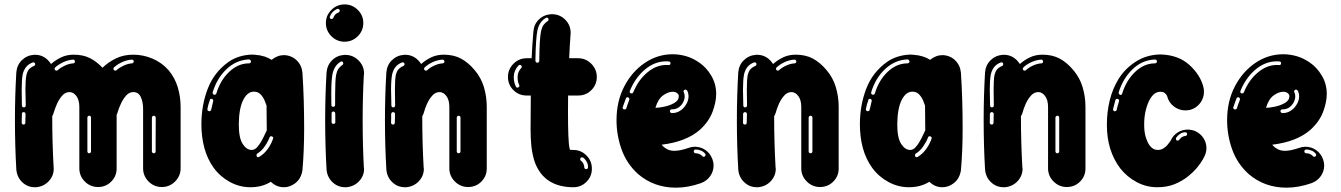

<svg xmlns="http://www.w3.org/2000/svg" viewBox="-20 -865 6197 887"><path d="M146.5 0H141.1Q106.9 0 82.7 -23.3Q58.4 -46.5 55.4 -82.2Q49 -191.6 49 -310.4Q49 -422.3 55.4 -530.7Q58.4 -564.9 81.2 -587.1Q104 -609.4 137.6 -611.9H142.6Q187.6 -611.9 215.8 -569.3Q236.6 -587.6 262.4 -600Q288.1 -612.4 321.3 -612.4Q363.4 -612.4 394.8 -596.8Q426.2 -581.2 453.5 -552Q479.2 -577.2 514.9 -594.8Q550.5 -612.4 596 -612.4Q641.6 -612.4 684.7 -594.1Q727.7 -575.7 758.4 -541.1Q787.6 -506.4 801 -462.6Q814.4 -418.8 814.4 -370.8V-87.6Q814.4 -52 788.9 -26.5Q763.4 -1 727.7 -1Q691.6 -1 666.3 -26.5Q641.1 -52 641.1 -87.6V-361.4Q641.1 -394.1 630.4 -416.8Q619.8 -439.6 596 -439.6Q577.2 -439.6 563.1 -424Q549 -408.4 538.9 -386.6Q528.7 -364.9 522.8 -344.6Q521.8 -339.6 518.8 -334.7V-86.6Q518.8 -51 493.8 -26Q468.8 -1 433.2 -1Q397 -1 371.8 -26.5Q346.5 -52 346.5 -87.6V-370.8Q346.5 -403 332.9 -421.3Q319.3 -439.6 301 -439.6Q281.2 -439.6 266.6 -422.5Q252 -405.4 242.6 -383.7Q233.2 -361.9 228.2 -344.6Q225.7 -335.6 221.3 -328.2Q221.3 -205.9 227.7 -92.6L228.2 -85.6Q228.2 -52.5 205 -27.7Q181.7 -3 146.5 0ZM241.1 -538.6Q244.1 -538.6 247 -541.1Q258.4 -552 279 -561.6Q299.5 -571.3 318.3 -572.3Q321.8 -572.3 324 -575Q326.2 -577.7 326.2 -581.2Q326.2 -584.7 323.8 -587.1Q321.3 -589.6 317.8 -589.6Q294.1 -588.1 271.8 -577.5Q249.5 -566.8 235.1 -553.5Q232.2 -550.5 232.2 -547Q232.2 -544.1 234.7 -541.1Q237.6 -538.6 241.1 -538.6ZM512.4 -538.6Q515.8 -538.6 518.8 -541.1Q530.2 -552 550.7 -561.6Q571.3 -571.3 589.6 -572.3Q593.1 -572.3 595.5 -575Q598 -577.7 598 -581.2Q598 -584.7 595.5 -587.1Q593.1 -589.6 589.6 -589.6Q565.3 -588.1 543.1 -577.5Q520.8 -566.8 506.4 -553.5Q504 -551 504 -547.5Q504 -544.1 506.4 -541.1Q509.4 -538.6 512.4 -538.6ZM90.1 -368.8Q94.1 -368.8 96.5 -371.5Q99 -374.3 99 -377.7L97.5 -450.5Q97.5 -496 102 -517.8Q105.9 -535.6 113.9 -544.8Q121.8 -554 137.1 -560.4Q142.6 -563.4 142.6 -568.3Q142.6 -571.8 140.1 -574.5Q137.6 -577.2 133.7 -577.2L130.2 -576.2Q94.6 -562.9 84.7 -521.3Q80.2 -496.5 80.2 -450Q80.2 -419.3 81.2 -377.2Q81.2 -373.8 83.9 -371.3Q86.6 -368.8 90.1 -368.8ZM88.1 -289.6Q96.5 -289.6 97 -297.5L98 -338.1Q98 -341.6 95.8 -344.3Q93.6 -347 89.6 -347H88.6Q85.1 -347 83.2 -344.8Q81.2 -342.6 81.2 -338.6L80.2 -298Q80.2 -294.6 82.4 -292.1Q84.7 -289.6 88.1 -289.6ZM391.6 -156.9Q395 -156.9 397.8 -159.4Q400.5 -161.9 400.5 -165.3V-321.8Q400.5 -325.2 398.5 -327.7Q396.5 -330.2 393.1 -330.2H391.6Q388.1 -330.2 385.9 -327.7Q383.7 -325.2 383.7 -321.8V-165.3Q383.7 -161.9 385.9 -159.4Q388.1 -156.9 391.6 -156.9ZM691.6 -156.9Q694.6 -156.9 696.8 -159.4Q699 -161.9 699 -165.3Q699 -172.8 699 -207.7Q699 -242.6 699.3 -277Q699.5 -311.4 699.5 -321.8Q699.5 -325.2 697 -327.7Q694.6 -330.2 691.6 -330.2H690.6Q687.1 -330.2 684.4 -327.7Q681.7 -325.2 681.7 -321.8V-165.3Q681.7 -158.4 690.6 -156.9Z M1291.1 0Q1257.4 0 1231.2 -25.2Q1191.1 0 1137.1 0Q1086.6 0 1041.8 -24.5Q997 -49 967.3 -89.6Q938.1 -130.2 924.3 -180.9Q910.4 -231.7 910.4 -290.6Q910.4 -378.2 939.6 -454.7Q968.8 -531.2 1036.1 -579.2Q1081.2 -610.4 1143.1 -612.9L1158.9 -611.9Q1181.7 -610.4 1203.5 -603.5Q1219.8 -598 1234.7 -588.6Q1261.9 -610.4 1292.6 -610.4Q1327.7 -608.9 1351 -585.9Q1374.3 -562.9 1377.2 -528.7Q1385.1 -409.9 1385.1 -270.8Q1385.1 -168.8 1377.2 -78.2Q1369.3 -25.2 1319.8 -5Q1305.9 0 1291.1 0ZM971.8 -427.2Q974.3 -427.2 976.2 -429Q978.2 -430.7 979.2 -432.2Q997.5 -494.1 1038.9 -533.2Q1080.2 -572.3 1130.2 -572.3Q1133.7 -572.3 1136.6 -574.8Q1139.6 -577.2 1139.6 -580.7Q1139.6 -584.2 1136.6 -587.4Q1133.7 -590.6 1130.2 -590.6Q1071.8 -588.1 1027 -546Q982.2 -504 962.4 -438.1V-435.6Q962.4 -430.2 968.3 -427.7ZM1142.6 -172.3Q1156.4 -172.3 1167.8 -184.9Q1179.2 -197.5 1188.6 -214.6Q1198 -231.7 1205.4 -248Q1209.4 -256.4 1212.4 -262.9L1211.4 -377.2Q1208.9 -384.7 1202.7 -400Q1196.5 -415.3 1184.4 -428.5Q1172.3 -441.6 1153 -441.6Q1122.8 -441.6 1103.2 -402.5Q1083.7 -363.4 1083.2 -289.6Q1083.2 -227.7 1101.2 -200Q1119.3 -172.3 1142.6 -172.3ZM947 -351Q952.5 -351 955.4 -357.4L964.9 -397.5L965.3 -400Q965.3 -403.5 962.6 -405.9Q959.9 -408.4 956.4 -408.4Q953.5 -408.4 951.5 -406.9Q949.5 -405.4 949.5 -402.5Q941.6 -381.7 938.1 -361.4V-359.4Q938.1 -356.9 939.6 -354.7Q941.1 -352.5 944.1 -352ZM1172.8 -138.6 1177.2 -140.1Q1201 -154 1218.1 -178.5Q1235.1 -203 1241.6 -225.2L1242.6 -227.2Q1242.6 -230.2 1239.6 -232.9Q1236.6 -235.6 1232.2 -235.6Q1227.2 -235.6 1225.2 -230.2Q1218.8 -211.9 1203.2 -189.1Q1187.6 -166.3 1168.3 -155.4Q1164.9 -152.5 1164.9 -147.5L1165.8 -143.6Q1166.3 -141.1 1168.6 -139.9Q1170.8 -138.6 1172.8 -138.6Z M1571.8 -672.3Q1536.6 -672.3 1511.1 -697.5Q1485.6 -722.8 1485.6 -758.9Q1485.6 -794.1 1511.1 -819.3Q1536.6 -844.6 1571.8 -844.6Q1607.4 -844.6 1632.9 -819.3Q1658.4 -794.1 1658.4 -758.9Q1658.4 -722.8 1632.9 -697.5Q1607.4 -672.3 1571.8 -672.3ZM1511.9 -777.2Q1516.8 -777.2 1519.8 -782.2Q1526.2 -801 1543.1 -806.9Q1549.5 -809.9 1549.5 -815.3Q1549.5 -818.8 1547 -821.5Q1544.6 -824.3 1540.1 -824.3L1537.6 -823.8Q1512.4 -812.4 1504 -788.6L1503.5 -785.1Q1503.5 -783.2 1504.7 -780.9Q1505.9 -778.7 1508.4 -777.7ZM1579.7 0H1574.8Q1540.6 0 1516.1 -23.3Q1491.6 -46.5 1488.6 -81.7Q1482.2 -191.1 1482.2 -310.4Q1482.2 -421.8 1488.6 -530.2Q1491.6 -564.4 1514.4 -586.9Q1537.1 -609.4 1571.3 -611.4H1575.2Q1610.9 -611.4 1636.4 -585.9Q1661.9 -560.4 1661.9 -525.2L1660.9 -518.3Q1655.4 -416.8 1655.4 -311.4Q1655.4 -197 1660.9 -91.6L1661.9 -85.1Q1661.9 -52 1638.6 -27.5Q1615.3 -3 1579.7 0ZM1519.3 -371.3Q1522.8 -371.3 1525.5 -373.8Q1528.2 -376.2 1528.2 -380.2V-425.7Q1528.2 -493.1 1532.7 -518.8Q1536.6 -537.1 1543.3 -547Q1550 -556.9 1562.4 -565.3Q1565.8 -568.3 1565.8 -572.3Q1565.8 -575.7 1563.9 -578.5Q1561.9 -581.2 1557.4 -581.2Q1556.4 -581.2 1555 -580.9Q1553.5 -580.7 1552.5 -579.2Q1524.3 -562.4 1515.8 -521.8Q1510.4 -494.1 1510.4 -432.2L1510.9 -380.2Q1510.9 -376.2 1513.4 -373.8Q1515.8 -371.3 1519.3 -371.3ZM1520.3 -292.6Q1524.3 -292.6 1526.7 -294.8Q1529.2 -297 1529.2 -300.5Q1529.2 -311.9 1529 -320Q1528.7 -328.2 1528.7 -341.1Q1528.7 -344.6 1526 -347.3Q1523.3 -350 1519.8 -350Q1516.8 -350 1514.4 -347.5Q1511.9 -345 1511.9 -342.6V-300.5Q1511.9 -297 1514.4 -294.8Q1516.8 -292.6 1520.3 -292.6Z M1855.9 0H1851Q1816.8 0 1792.3 -23.3Q1767.8 -46.5 1764.9 -82.2Q1758.4 -191.6 1758.4 -310.4Q1758.4 -422.3 1764.9 -530.7Q1767.8 -564.9 1790.8 -587.1Q1813.9 -609.4 1847.5 -611.9H1852Q1897.5 -611.9 1925.7 -569.3Q1946 -587.6 1972 -600Q1998 -612.4 2030.2 -612.4Q2076.2 -612.4 2110.1 -594.1Q2144.1 -575.7 2172.8 -541.1Q2202.5 -506.4 2215.6 -462.6Q2228.7 -418.8 2228.7 -370.8V-86.6Q2228.7 -51 2203.7 -26Q2178.7 -1 2142.6 -1Q2106.9 -1 2081.4 -26.5Q2055.9 -52 2055.9 -87.6V-370.8Q2055.9 -403 2042.3 -421.3Q2028.7 -439.6 2010.9 -439.6Q1991.1 -439.6 1976.2 -422.5Q1961.4 -405.4 1952 -383.7Q1942.6 -361.9 1938.1 -344.6Q1935.6 -335.6 1930.7 -328.2Q1930.7 -205.9 1937.1 -92.6L1938.1 -85.6Q1938.1 -52.5 1914.9 -27.7Q1891.6 -3 1855.9 0ZM1948 -538.6Q1951 -538.6 1954 -541.1Q1964.9 -552 1985.4 -561.6Q2005.9 -571.3 2025.2 -572.3Q2028.7 -572.3 2030.9 -575Q2033.2 -577.7 2033.2 -581.2Q2033.2 -584.7 2030.4 -587.1Q2027.7 -589.6 2024.3 -589.6Q2000.5 -588.1 1978 -577.5Q1955.4 -566.8 1942.1 -553.5Q1939.1 -550.5 1939.1 -547Q1939.1 -544.1 1941.6 -541.1Q1944.6 -538.6 1948 -538.6ZM1796.5 -368.8Q1800.5 -368.8 1803 -371.5Q1805.4 -374.3 1805.4 -377.7L1804.5 -450.5Q1804.5 -496 1808.4 -517.8Q1812.9 -535.6 1820.8 -544.8Q1828.7 -554 1844.1 -560.4Q1849 -563.4 1849 -568.3Q1849 -571.8 1846.8 -574.5Q1844.6 -577.2 1840.1 -577.2L1836.6 -576.2Q1801 -562.9 1791.6 -521.3Q1786.6 -496.5 1786.6 -450Q1786.6 -419.3 1788.1 -377.2Q1788.1 -373.8 1790.6 -371.3Q1793.1 -368.8 1796.5 -368.8ZM1795 -289.6Q1803.5 -289.6 1804 -297.5L1805 -338.1Q1805 -341.6 1802.7 -344.3Q1800.5 -347 1796 -347H1795.5Q1792.1 -347 1790.1 -344.8Q1788.1 -342.6 1787.1 -338.6Q1787.1 -325.7 1787.1 -317.6Q1787.1 -309.4 1786.6 -298Q1786.6 -294.6 1789.1 -292.1Q1791.6 -289.6 1795 -289.6ZM2099.5 -156.9Q2102.5 -156.9 2105 -159.4Q2107.4 -161.9 2107.4 -165.3V-321.8Q2107.4 -325.2 2105.4 -327.7Q2103.5 -330.2 2099.5 -330.2H2098.5Q2095 -330.2 2092.6 -327.7Q2090.1 -325.2 2090.1 -321.8V-165.3Q2090.1 -161.9 2092.6 -159.4Q2095 -156.9 2098.5 -156.9Z M2629.2 0H2626.7Q2596.5 0 2566.8 -7.4Q2537.1 -14.9 2510.4 -33.2Q2484.7 -52.5 2469.1 -78Q2453.5 -103.5 2446.5 -129.2Q2437.1 -162.9 2434.2 -196.5Q2431.2 -230.2 2431.2 -266.3L2431.7 -348Q2431.7 -383.2 2432.2 -423.8H2412.4Q2376.7 -423.8 2351.7 -448.8Q2326.7 -473.8 2326.7 -509.4Q2326.7 -545 2352.2 -570.5Q2377.7 -596 2413.4 -596H2436.1Q2438.6 -655.4 2444.1 -718.3Q2446.5 -752.5 2469.3 -774.8Q2492.1 -797 2526.2 -799.5H2529.2Q2565.8 -799.5 2591.1 -774.3Q2616.3 -749 2616.3 -713.4L2615.8 -705.4Q2611.9 -653.5 2609.9 -603.5Q2609.4 -599.5 2609.4 -596H2650.5Q2686.1 -596 2711.6 -570.5Q2737.1 -545 2737.1 -509.4Q2737.1 -473.8 2712.1 -448.8Q2687.1 -423.8 2651.5 -423.8H2604.5Q2604 -383.2 2604 -348Q2604 -284.2 2605.7 -238.9Q2607.4 -193.6 2611.9 -177.2Q2612.4 -175.7 2612.6 -175Q2612.9 -174.3 2612.9 -174Q2612.9 -173.8 2612.9 -172.8Q2613.9 -172.8 2616.3 -172.8Q2619.3 -172.3 2626.7 -172.3H2628.2Q2663.9 -172.3 2689.1 -147Q2714.4 -121.8 2714.4 -85.6Q2714.4 -50 2689.4 -25Q2664.4 0 2629.2 0ZM2462.4 -575.2Q2465.8 -575.2 2468.6 -577.7Q2471.3 -580.2 2471.3 -583.7Q2472.3 -688.1 2479.7 -721.8Q2484.2 -740.1 2491.1 -749.8Q2498 -759.4 2510.4 -767.8Q2514.4 -770.8 2514.4 -774.8Q2514.4 -778.2 2512.1 -780.9Q2509.9 -783.7 2505.9 -783.7Q2503.5 -783.7 2501 -781.7Q2472.3 -765.3 2462.9 -725.7Q2455 -687.6 2453.5 -584.2Q2453.5 -580.7 2456.2 -578Q2458.9 -575.2 2462.4 -575.2ZM2370.3 -459.9 2374.8 -461.4Q2379.7 -464.4 2379.7 -468.3L2378.7 -472.3Q2371.3 -487.1 2371.3 -505.9V-511.4Q2371.8 -533.2 2387.6 -550Q2390.6 -553 2390.6 -556.4Q2390.6 -559.9 2387.9 -562.6Q2385.1 -565.3 2381.2 -565.3Q2380.7 -565.3 2380.7 -565.3Q2377.7 -564.9 2375.2 -562.4Q2354.5 -539.6 2353.5 -512.4V-508.9Q2353.5 -484.7 2363.4 -464.9Q2365.8 -459.9 2370.3 -459.9ZM2688.1 -83.7Q2691.1 -83.7 2693.8 -85.6Q2696.5 -87.6 2696.5 -91.1V-95Q2696.5 -106.9 2690.1 -117.8Q2684.2 -129.2 2673.8 -137.1Q2671.8 -138.1 2668.8 -138.1Q2664.4 -138.1 2662.4 -135.6Q2660.4 -133.2 2660.4 -129.2Q2660.4 -125.2 2663.9 -122.3Q2665.8 -121.3 2669.1 -117.8Q2672.3 -114.4 2674.8 -109.4Q2679.2 -99.5 2679.2 -94.1V-91.6Q2679.2 -88.6 2681.4 -86.4Q2683.7 -84.2 2687.1 -83.7Z M3102.5 2Q3001 2 2927.2 -61.4Q2874.8 -109.4 2851.5 -174.8Q2828.2 -240.1 2828.2 -309.9Q2828.2 -397 2863.9 -465.6Q2899.5 -534.2 2958.7 -574.3Q3017.8 -614.4 3087.6 -614.4Q3118.8 -614.4 3150.5 -605.2Q3182.2 -596 3211.9 -574.8Q3243.1 -553.5 3265.8 -515.6Q3288.6 -477.7 3288.6 -430.7Q3288.6 -394.6 3272.3 -349.8Q3255.9 -305 3214.9 -266.8Q3152 -210.4 3036.6 -196.5Q3038.6 -194.6 3040.1 -192.6Q3041.6 -190.6 3042.6 -189.6Q3052.5 -180.2 3065.1 -174.3Q3077.7 -168.3 3096.5 -168.3Q3121.3 -168.3 3160.9 -181.7Q3175.2 -187.1 3190.1 -187.1Q3216.8 -187.1 3239.1 -171.8Q3261.4 -156.4 3271.3 -129.2Q3276.7 -114.9 3276.7 -100.5Q3276.7 -73.8 3260.9 -51.2Q3245 -28.7 3217.8 -18.8Q3158.4 2 3102.5 2ZM2897 -433.2Q2902.5 -433.2 2905.4 -438.1Q2928.2 -494.6 2969.8 -529.7Q3011.4 -564.9 3058.4 -564.9L3069.8 -564.4Q3072.8 -564.4 3075 -566.3Q3077.2 -568.3 3077.7 -571.8Q3077.7 -580.2 3069.8 -581.2Q3064.4 -581.7 3058.9 -581.7H3057.9Q3004 -581.7 2958.9 -543.3Q2913.9 -505 2889.6 -444.6L2889.1 -441.1Q2889.1 -435.6 2894.6 -433.7ZM3085.1 -342.6Q3105 -342.6 3121 -352.7Q3137.1 -362.9 3147 -378.2Q3160.9 -398 3160.9 -419.8Q3160.9 -433.7 3154.5 -446.5Q3153 -448 3151 -449.5Q3149 -451 3146.5 -451Q3143.1 -451 3140.3 -448.5Q3137.6 -446 3137.6 -442.6L3139.1 -438.1Q3143.1 -430.2 3143.1 -419.8Q3143.1 -404 3133.2 -387.6Q3114.9 -359.9 3085.6 -359.9H3083.7Q3080.2 -359.9 3077.5 -357.7Q3074.8 -355.4 3074.8 -352Q3074.8 -344.1 3083.2 -342.6ZM3007.9 -366.8Q3021.8 -366.8 3047.8 -372Q3073.8 -377.2 3094.8 -389.1Q3115.8 -401 3115.8 -420.8Q3115.8 -429.2 3107.7 -435.1Q3099.5 -441.1 3087.6 -441.1Q3066.8 -441.1 3043.3 -424.3Q3019.8 -407.4 3007.9 -366.8ZM2865.3 -359.4Q2868.3 -359.4 2870.8 -361.1Q2873.3 -362.9 2873.8 -365.8Q2877.7 -379.2 2883.7 -394.1Q2885.6 -399.5 2887.1 -404L2887.6 -406.9Q2887.6 -410.4 2885.1 -413.1Q2882.7 -415.8 2879.2 -415.8Q2873.8 -415.8 2871.3 -409.9Q2863.9 -390.1 2857.4 -371.3L2856.4 -368.3Q2856.4 -365.3 2857.9 -362.9Q2859.4 -360.4 2862.4 -359.9ZM3230.7 -140.6Q3233.7 -140.6 3236.1 -142.6Q3239.6 -145 3239.6 -149.5Q3239.6 -152 3237.6 -155Q3229.2 -165.3 3217.1 -169.8Q3205 -174.3 3193.6 -174.3H3192.6Q3188.6 -173.8 3186.9 -171.3Q3185.1 -168.8 3185.1 -165.8Q3185.1 -162.4 3187.1 -159.9Q3189.1 -157.4 3193.1 -156.9Q3212.4 -156.9 3224.3 -144.1Q3227.2 -140.6 3230.7 -140.6Z M3481.7 0H3476.7Q3442.6 0 3418.1 -23.3Q3393.6 -46.5 3390.6 -82.2Q3384.2 -191.6 3384.2 -310.4Q3384.2 -422.3 3390.6 -530.7Q3393.6 -564.9 3416.6 -587.1Q3439.6 -609.4 3473.3 -611.9H3477.7Q3523.3 -611.9 3551.5 -569.3Q3571.8 -587.6 3597.8 -600Q3623.8 -612.4 3655.9 -612.4Q3702 -612.4 3735.9 -594.1Q3769.8 -575.7 3798.5 -541.1Q3828.2 -506.4 3841.3 -462.6Q3854.5 -418.8 3854.5 -370.8V-86.6Q3854.5 -51 3829.5 -26Q3804.5 -1 3768.3 -1Q3732.7 -1 3707.2 -26.5Q3681.7 -52 3681.7 -87.6V-370.8Q3681.7 -403 3668.1 -421.3Q3654.5 -439.6 3636.6 -439.6Q3616.8 -439.6 3602 -422.5Q3587.1 -405.4 3577.7 -383.7Q3568.3 -361.9 3563.9 -344.6Q3561.4 -335.6 3556.4 -328.2Q3556.4 -205.9 3562.9 -92.6L3563.9 -85.6Q3563.9 -52.5 3540.6 -27.7Q3517.3 -3 3481.7 0ZM3573.8 -538.6Q3576.7 -538.6 3579.7 -541.1Q3590.6 -552 3611.1 -561.6Q3631.7 -571.3 3651 -572.3Q3654.5 -572.3 3656.7 -575Q3658.9 -577.7 3658.9 -581.2Q3658.9 -584.7 3656.2 -587.1Q3653.5 -589.6 3650 -589.6Q3626.2 -588.1 3603.7 -577.5Q3581.2 -566.8 3567.8 -553.5Q3564.9 -550.5 3564.9 -547Q3564.9 -544.1 3567.3 -541.1Q3570.3 -538.6 3573.8 -538.6ZM3422.3 -368.8Q3426.2 -368.8 3428.7 -371.5Q3431.2 -374.3 3431.2 -377.7L3430.2 -450.5Q3430.2 -496 3434.2 -517.8Q3438.6 -535.6 3446.5 -544.8Q3454.5 -554 3469.8 -560.4Q3474.8 -563.4 3474.8 -568.3Q3474.8 -571.8 3472.5 -574.5Q3470.3 -577.2 3465.8 -577.2L3462.4 -576.2Q3426.7 -562.9 3417.3 -521.3Q3412.4 -496.5 3412.4 -450Q3412.4 -419.3 3413.9 -377.2Q3413.9 -373.8 3416.3 -371.3Q3418.8 -368.8 3422.3 -368.8ZM3420.8 -289.6Q3429.2 -289.6 3429.7 -297.5L3430.7 -338.1Q3430.7 -341.6 3428.5 -344.3Q3426.2 -347 3421.8 -347H3421.3Q3417.8 -347 3415.8 -344.8Q3413.9 -342.6 3412.9 -338.6Q3412.9 -325.7 3412.9 -317.6Q3412.9 -309.4 3412.4 -298Q3412.4 -294.6 3414.9 -292.1Q3417.3 -289.6 3420.8 -289.6ZM3725.2 -156.9Q3728.2 -156.9 3730.7 -159.4Q3733.2 -161.9 3733.2 -165.3V-321.8Q3733.2 -325.2 3731.2 -327.7Q3729.2 -330.2 3725.2 -330.2H3724.3Q3720.8 -330.2 3718.3 -327.7Q3715.8 -325.2 3715.8 -321.8V-165.3Q3715.8 -161.9 3718.3 -159.4Q3720.8 -156.9 3724.3 -156.9Z M4333.2 0Q4299.5 0 4273.3 -25.2Q4233.2 0 4179.2 0Q4128.7 0 4083.9 -24.5Q4039.1 -49 4009.4 -89.6Q3980.2 -130.2 3966.3 -180.9Q3952.5 -231.7 3952.5 -290.6Q3952.5 -378.2 3981.7 -454.7Q4010.9 -531.2 4078.2 -579.2Q4123.3 -610.4 4185.1 -612.9L4201 -611.9Q4223.8 -610.4 4245.5 -603.5Q4261.9 -598 4276.7 -588.6Q4304 -610.4 4334.7 -610.4Q4369.8 -608.9 4393.1 -585.9Q4416.3 -562.9 4419.3 -528.7Q4427.2 -409.9 4427.2 -270.8Q4427.2 -168.8 4419.3 -78.2Q4411.4 -25.2 4361.9 -5Q4348 0 4333.2 0ZM4013.9 -427.2Q4016.3 -427.2 4018.3 -429Q4020.3 -430.7 4021.3 -432.2Q4039.6 -494.1 4080.9 -533.2Q4122.3 -572.3 4172.3 -572.3Q4175.7 -572.3 4178.7 -574.8Q4181.7 -577.2 4181.7 -580.7Q4181.7 -584.2 4178.7 -587.4Q4175.7 -590.6 4172.3 -590.6Q4113.9 -588.1 4069.1 -546Q4024.3 -504 4004.5 -438.1V-435.6Q4004.5 -430.2 4010.4 -427.7ZM4184.7 -172.3Q4198.5 -172.3 4209.9 -184.9Q4221.3 -197.5 4230.7 -214.6Q4240.1 -231.7 4247.5 -248Q4251.5 -256.4 4254.5 -262.9L4253.5 -377.2Q4251 -384.7 4244.8 -400Q4238.6 -415.3 4226.5 -428.5Q4214.4 -441.6 4195 -441.6Q4164.9 -441.6 4145.3 -402.5Q4125.7 -363.4 4125.2 -289.6Q4125.2 -227.7 4143.3 -200Q4161.4 -172.3 4184.7 -172.3ZM3989.1 -351Q3994.6 -351 3997.5 -357.4L4006.9 -397.5L4007.4 -400Q4007.4 -403.5 4004.7 -405.9Q4002 -408.4 3998.5 -408.4Q3995.5 -408.4 3993.6 -406.9Q3991.6 -405.4 3991.6 -402.5Q3983.7 -381.7 3980.2 -361.4V-359.4Q3980.2 -356.9 3981.7 -354.7Q3983.2 -352.5 3986.1 -352ZM4214.9 -138.6 4219.3 -140.1Q4243.1 -154 4260.1 -178.5Q4277.2 -203 4283.7 -225.2L4284.7 -227.2Q4284.7 -230.2 4281.7 -232.9Q4278.7 -235.6 4274.3 -235.6Q4269.3 -235.6 4267.3 -230.2Q4260.9 -211.9 4245.3 -189.1Q4229.7 -166.3 4210.4 -155.4Q4206.9 -152.5 4206.9 -147.5L4207.9 -143.6Q4208.4 -141.1 4210.6 -139.9Q4212.9 -138.6 4214.9 -138.6Z M4621.8 0H4616.8Q4582.7 0 4558.2 -23.3Q4533.7 -46.5 4530.7 -82.2Q4524.3 -191.6 4524.3 -310.4Q4524.3 -422.3 4530.7 -530.7Q4533.7 -564.9 4556.7 -587.1Q4579.7 -609.4 4613.4 -611.9H4617.8Q4663.4 -611.9 4691.6 -569.3Q4711.9 -587.6 4737.9 -600Q4763.9 -612.4 4796 -612.4Q4842.1 -612.4 4876 -594.1Q4909.9 -575.7 4938.6 -541.1Q4968.3 -506.4 4981.4 -462.6Q4994.6 -418.8 4994.6 -370.8V-86.6Q4994.6 -51 4969.6 -26Q4944.6 -1 4908.4 -1Q4872.8 -1 4847.3 -26.5Q4821.8 -52 4821.8 -87.6V-370.8Q4821.8 -403 4808.2 -421.3Q4794.6 -439.6 4776.7 -439.6Q4756.9 -439.6 4742.1 -422.5Q4727.2 -405.4 4717.8 -383.7Q4708.4 -361.9 4704 -344.6Q4701.5 -335.6 4696.5 -328.2Q4696.5 -205.9 4703 -92.6L4704 -85.6Q4704 -52.5 4680.7 -27.7Q4657.4 -3 4621.8 0ZM4713.9 -538.6Q4716.8 -538.6 4719.8 -541.1Q4730.7 -552 4751.2 -561.6Q4771.8 -571.3 4791.1 -572.3Q4794.6 -572.3 4796.8 -575Q4799 -577.7 4799 -581.2Q4799 -584.7 4796.3 -587.1Q4793.6 -589.6 4790.1 -589.6Q4766.3 -588.1 4743.8 -577.5Q4721.3 -566.8 4707.9 -553.5Q4705 -550.5 4705 -547Q4705 -544.1 4707.4 -541.1Q4710.4 -538.6 4713.9 -538.6ZM4562.4 -368.8Q4566.3 -368.8 4568.8 -371.5Q4571.3 -374.3 4571.3 -377.7L4570.3 -450.5Q4570.3 -496 4574.3 -517.8Q4578.7 -535.6 4586.6 -544.8Q4594.6 -554 4609.9 -560.4Q4614.9 -563.4 4614.9 -568.3Q4614.9 -571.8 4612.6 -574.5Q4610.4 -577.2 4605.9 -577.2L4602.5 -576.2Q4566.8 -562.9 4557.4 -521.3Q4552.5 -496.5 4552.5 -450Q4552.5 -419.3 4554 -377.2Q4554 -373.8 4556.4 -371.3Q4558.9 -368.8 4562.4 -368.8ZM4560.9 -289.6Q4569.3 -289.6 4569.8 -297.5L4570.8 -338.1Q4570.8 -341.6 4568.6 -344.3Q4566.3 -347 4561.9 -347H4561.4Q4557.9 -347 4555.9 -344.8Q4554 -342.6 4553 -338.6Q4553 -325.7 4553 -317.6Q4553 -309.4 4552.5 -298Q4552.5 -294.6 4555 -292.1Q4557.4 -289.6 4560.9 -289.6ZM4865.3 -156.9Q4868.3 -156.9 4870.8 -159.4Q4873.3 -161.9 4873.3 -165.3V-321.8Q4873.3 -325.2 4871.3 -327.7Q4869.3 -330.2 4865.3 -330.2H4864.4Q4860.9 -330.2 4858.4 -327.7Q4855.9 -325.2 4855.9 -321.8V-165.3Q4855.9 -161.9 4858.4 -159.4Q4860.9 -156.9 4864.4 -156.9Z M5326.2 0Q5276.2 0 5231.7 -23.5Q5187.1 -47 5155 -87.6Q5093.6 -169.3 5093.6 -287.1V-290.6Q5093.6 -347.5 5106.7 -401.2Q5119.8 -455 5148 -501Q5178.2 -549 5227.5 -580.4Q5276.7 -611.9 5338.6 -613.4H5344.1Q5424.8 -610.4 5474.8 -564.9Q5524.8 -519.3 5539.1 -464.4Q5542.1 -452.5 5542.1 -441.1Q5542.1 -412.4 5524.8 -389.1Q5507.4 -365.8 5478.2 -357.4Q5466.8 -355 5455.9 -355Q5427.7 -355 5404 -372.5Q5380.2 -390.1 5372.3 -419.3Q5371.8 -422.3 5368.6 -427.2Q5365.3 -432.2 5358.7 -436.6Q5352 -441.1 5341.6 -441.1Q5326.2 -441.1 5314.9 -432.9Q5303.5 -424.8 5294.1 -409.4Q5282.2 -390.1 5274 -358.9Q5265.8 -327.7 5265.8 -290.1V-289.6Q5265.8 -253.5 5273.8 -229.5Q5281.7 -205.4 5291.1 -193.1Q5305.9 -172.3 5328.7 -172.3Q5342.6 -172.3 5353.5 -178.7Q5364.4 -185.1 5372 -193.8Q5379.7 -202.5 5383.9 -208.9Q5388.1 -215.3 5388.1 -215.3Q5399.5 -240.1 5420.8 -253.2Q5442.1 -266.3 5466.8 -266.3Q5485.1 -266.3 5503 -258.9Q5526.7 -247.5 5540.1 -226.5Q5553.5 -205.4 5553.5 -180.7Q5553.5 -161.9 5544.6 -143.1Q5544.6 -143.1 5536.6 -128.2Q5528.7 -113.4 5511.9 -92.6Q5495 -71.8 5468.8 -50.5Q5442.6 -29.2 5407.4 -14.6Q5372.3 0 5326.2 0ZM5156.4 -426.2Q5162.4 -426.2 5164.4 -433.2Q5183.2 -494.1 5224.5 -533.2Q5265.8 -572.3 5315.8 -572.3Q5319.8 -572.3 5322.3 -575Q5324.8 -577.7 5324.8 -581.2Q5324.8 -584.7 5322.3 -587.4Q5319.8 -590.1 5315.8 -590.1Q5257.4 -588.1 5212.9 -545.8Q5168.3 -503.5 5148 -438.1V-435.6Q5148 -430.2 5154 -427.2ZM5129.7 -351Q5133.2 -351 5135.9 -353Q5138.6 -355 5139.1 -358.4Q5142.1 -372.8 5147 -388.1Q5148 -392.6 5149.5 -397L5150 -400Q5150 -403.5 5147.5 -405.9Q5145 -408.4 5141.6 -408.4H5141.1Q5135.1 -408.4 5132.7 -402.5Q5131.2 -395 5129.2 -388.6Q5125.2 -374.8 5122.3 -361.9V-359.4Q5122.3 -356.4 5124 -354.2Q5125.7 -352 5128.7 -351ZM5420.3 -215.3Q5424.8 -215.3 5427.7 -218.8Q5438.6 -235.1 5456.4 -237.1Q5459.9 -237.1 5462.1 -239.9Q5464.4 -242.6 5464.4 -246Q5464.4 -249 5461.9 -251.5Q5459.4 -254 5455.9 -254H5455Q5441.1 -253.5 5430.7 -246Q5420.3 -238.6 5413.9 -229.2Q5412.4 -227.2 5412.4 -224.3Q5412.4 -219.8 5415.3 -216.8Q5417.3 -215.3 5420.3 -215.3Z M5923.3 2Q5821.8 2 5748 -61.4Q5695.5 -109.4 5672.3 -174.8Q5649 -240.1 5649 -309.9Q5649 -397 5684.7 -465.6Q5720.3 -534.2 5779.5 -574.3Q5838.6 -614.4 5908.4 -614.4Q5939.6 -614.4 5971.3 -605.2Q6003 -596 6032.7 -574.8Q6063.9 -553.5 6086.6 -515.6Q6109.4 -477.7 6109.4 -430.7Q6109.4 -394.6 6093.1 -349.8Q6076.7 -305 6035.6 -266.8Q5972.8 -210.4 5857.4 -196.5Q5859.4 -194.6 5860.9 -192.6Q5862.4 -190.6 5863.4 -189.6Q5873.3 -180.2 5885.9 -174.3Q5898.5 -168.3 5917.3 -168.3Q5942.1 -168.3 5981.7 -181.7Q5996 -187.1 6010.9 -187.1Q6037.6 -187.1 6059.9 -171.8Q6082.2 -156.4 6092.1 -129.2Q6097.5 -114.9 6097.5 -100.5Q6097.5 -73.8 6081.7 -51.2Q6065.8 -28.7 6038.6 -18.8Q5979.2 2 5923.3 2ZM5717.8 -433.2Q5723.3 -433.2 5726.2 -438.1Q5749 -494.6 5790.6 -529.7Q5832.2 -564.9 5879.2 -564.9L5890.6 -564.4Q5893.6 -564.4 5895.8 -566.3Q5898 -568.3 5898.5 -571.8Q5898.5 -580.2 5890.6 -581.2Q5885.1 -581.7 5879.7 -581.7H5878.7Q5824.8 -581.7 5779.7 -543.3Q5734.7 -505 5710.4 -444.6L5709.9 -441.1Q5709.9 -435.6 5715.3 -433.7ZM5905.9 -342.6Q5925.7 -342.6 5941.8 -352.7Q5957.9 -362.9 5967.8 -378.2Q5981.7 -398 5981.7 -419.8Q5981.7 -433.7 5975.2 -446.5Q5973.8 -448 5971.8 -449.5Q5969.8 -451 5967.3 -451Q5963.9 -451 5961.1 -448.5Q5958.4 -446 5958.4 -442.6L5959.9 -438.1Q5963.9 -430.2 5963.9 -419.8Q5963.9 -404 5954 -387.6Q5935.6 -359.9 5906.4 -359.9H5904.5Q5901 -359.9 5898.3 -357.7Q5895.5 -355.4 5895.5 -352Q5895.5 -344.1 5904 -342.6ZM5828.7 -366.8Q5842.6 -366.8 5868.6 -372Q5894.6 -377.2 5915.6 -389.1Q5936.6 -401 5936.6 -420.8Q5936.6 -429.2 5928.5 -435.1Q5920.3 -441.1 5908.4 -441.1Q5887.6 -441.1 5864.1 -424.3Q5840.6 -407.4 5828.7 -366.8ZM5686.1 -359.4Q5689.1 -359.4 5691.6 -361.1Q5694.1 -362.9 5694.6 -365.8Q5698.5 -379.2 5704.5 -394.1Q5706.4 -399.5 5707.9 -404L5708.4 -406.9Q5708.4 -410.4 5705.9 -413.1Q5703.5 -415.8 5700 -415.8Q5694.6 -415.8 5692.1 -409.9Q5684.7 -390.1 5678.2 -371.3L5677.2 -368.3Q5677.2 -365.3 5678.7 -362.9Q5680.2 -360.4 5683.2 -359.9ZM6051.5 -140.6Q6054.5 -140.6 6056.9 -142.6Q6060.4 -145 6060.4 -149.5Q6060.4 -152 6058.4 -155Q6050 -165.3 6037.9 -169.8Q6025.7 -174.3 6014.4 -174.3H6013.4Q6009.4 -173.8 6007.7 -171.3Q6005.9 -168.8 6005.9 -165.8Q6005.9 -162.4 6007.9 -159.9Q6009.9 -157.4 6013.9 -156.9Q6033.2 -156.9 6045 -144.1Q6048 -140.6 6051.5 -140.6Z"/></svg>

Font: AKL FREE 002
Style: Regular
Weight: 400
Designer: AKL
Foundry: AKL
Version: Version 1.00;August 17, 2024;FontCreator 13.0.0.2675 64-bit